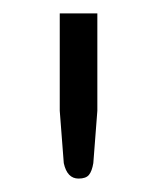

<svg xmlns="http://www.w3.org/2000/svg" viewBox="-20 -731 235 286"><path d="M75 -488 69 -566V-711H125V-566L119 -488Q117 -476 112.5 -470.5Q108 -465 97 -465Q80 -465 75 -488Z"/></svg>

Font: Aleo Light
Style: Regular
Weight: 300
Designer: Alessio Laiso
Foundry: Alessio Laiso
Version: Version 2.000